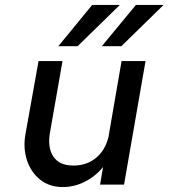

<svg xmlns="http://www.w3.org/2000/svg" viewBox="-20 -747 682 777"><path d="M642 -727 471 -560H392L530 -727ZM465 -727 294 -560H216L353 -727ZM183 -215Q171 -151 195.5 -114Q220 -77 277 -77Q331 -77 368.5 -108Q406 -139 419 -193L472 -500H569L482 0H385L397 -71Q366 -33 323 -11.5Q280 10 234 10Q180 10 142.5 -20Q105 -50 89 -99Q73 -148 83 -204L136 -500H233Z"/></svg>

Font: Overused Grotesk Medium
Style: Italic
Weight: 500
Italic angle: -10°
Version: Version 0.003